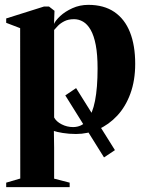

<svg xmlns="http://www.w3.org/2000/svg" viewBox="-20 -541 598 791"><path d="M408.5 107.5 249 -148 293.5 -178 453.5 77.5ZM5.5 230V211.5L63.5 194.5L63 -425L5.5 -447V-465L161 -514H182L204.5 -496.5L202.5 -442.5Q208.5 -456.5 228.2 -475Q248 -493.5 278.2 -507.2Q308.5 -521 344 -521Q408 -521 451 -491.8Q494 -462.5 515.5 -408.2Q537 -354 537 -278Q537 -209.5 517.2 -155.5Q497.5 -101.5 463 -64.5Q428.5 -27.5 384.8 -8.2Q341 11 293 11Q264 11 238.5 6.8Q213 2.5 202 -1.5L203 67.5V195L267 211.5V230ZM281 -17.5Q316.5 -17.5 338.8 -44.8Q361 -72 371.5 -125.8Q382 -179.5 382 -258.5Q382 -316.5 374.5 -355.5Q367 -394.5 353.5 -418Q340 -441.5 322.2 -451.8Q304.5 -462 285 -462Q261.5 -462 245 -453.5Q228.5 -445 218.5 -434.5Q208.5 -424 203 -417.5V-57Q212 -40 234 -28.8Q256 -17.5 281 -17.5Z"/></svg>

Font: Merriweather 144pt
Style: Bold
Weight: 700
Version: Version 2.100